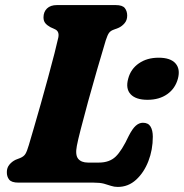

<svg xmlns="http://www.w3.org/2000/svg" viewBox="-20 -720 725 757"><path d="M348.5 0H52.5Q25.5 0 16 -12Q6.5 -24 7 -42Q7 -58.5 17 -70.8Q27 -83 41.5 -90L59.5 -97Q74 -103 80.2 -113.2Q86.5 -123.5 93.5 -147.5Q100.5 -171 113.2 -214.5Q126 -258 140.8 -310.5Q155.5 -363 169.8 -415.2Q184 -467.5 194.8 -509.5Q205.5 -551.5 210 -572.5Q214.5 -596.5 197 -604.5L178.5 -613Q166.5 -619.5 159 -628.2Q151.5 -637 151.5 -651.5Q151.5 -673 165.2 -686.5Q179 -700 204.5 -700H436Q463 -700 472.2 -688Q481.5 -676 481.5 -658.5Q481.5 -640.5 471.2 -628.5Q461 -616.5 448 -610.5L427 -602.5Q416 -598.5 410 -590.5Q404 -582.5 397 -561Q381 -508 362.5 -444.2Q344 -380.5 327.2 -319.2Q310.5 -258 298.5 -211.2Q286.5 -164.5 283 -145Q276 -109 288.2 -94Q300.5 -79 327 -79H370Q411.5 -79 436 -102.5Q460.5 -126 487.5 -184Q502 -212.5 515.2 -224.2Q528.5 -236 543.5 -236Q564.5 -236 573.5 -221Q582.5 -206 582.5 -181Q582.5 -129.5 565 -84.5Q547.5 -39.5 516.5 -11.2Q485.5 17 444.5 17Q430 17 417.8 12.8Q405.5 8.5 389.8 4.2Q374 0 348.5 0ZM561.5 -326.5Q515.5 -326.5 495 -348.5Q474.5 -370.5 485.5 -410Q495.5 -448 527.5 -470.2Q559.5 -492.5 605.5 -492.5Q652 -492.5 671.8 -470.2Q691.5 -448 681.5 -410Q671 -371 639.5 -348.8Q608 -326.5 561.5 -326.5Z"/></svg>

Font: Fraunces 9pt S100
Style: Bold Italic
Weight: 700
Italic angle: -16°
Version: Version 1.000; ttfautohint (v1.8.3)